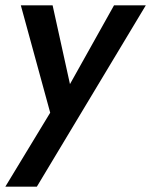

<svg xmlns="http://www.w3.org/2000/svg" viewBox="-29 -480 566 719"><path d="M517 -460 109 219H-9L159 -58L49 -460H168L233 -165L398 -460Z"/></svg>

Font: Jost* Medium
Style: Italic
Weight: 500
Italic angle: -10°
Version: Version 3.7